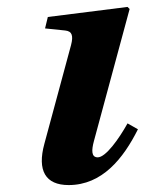

<svg xmlns="http://www.w3.org/2000/svg" viewBox="-20 -522 418 554"><path d="M108 -107C87 -30 111 12 178 12C275 12 336 -65 378 -149L348 -166C323 -121 285 -68 262 -68C243 -68 244 -89 251 -115L354 -496L348 -502L118 -473L110 -440L168 -434C188 -432 192 -419 185 -392Z"/></svg>

Font: Heuristica
Style: Bold Italic
Weight: 700
Italic angle: -13°
Version: Version 1.0.1